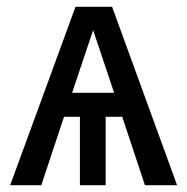

<svg xmlns="http://www.w3.org/2000/svg" viewBox="-20 -547 553 567"><path d="M503 0H408L341 -202H292V0H216V-202H169L102 0H10L203 -527H311ZM317 -273 255 -458 193 -273Z"/></svg>

Font: Trujillo
Style: Regular
Weight: 400
Designer: Fira Sans original fonts by bBox Type GmbH, Carrois Corporate GbR, & Edenspiekermann AG / Changes by Cristiano Sobral
Foundry: Fira Sans original fonts by bBox Type GmbH, Carrois Corporate GbR, & Edenspiekermann AG / Changes by Cristiano Sobral
Version: Version 4.301;October 17, 2021;FontCreator 14.0.0.2814 64-bi